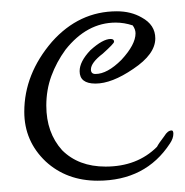

<svg xmlns="http://www.w3.org/2000/svg" viewBox="-20 -314 327 340"><path d="M153 6Q98 6 61 -28Q23 -64 23 -116Q23 -183 72 -240Q120 -294 187 -294Q212 -294 231 -283Q255 -270 255 -246Q255 -218 216 -192Q178 -166 149 -166Q121 -166 121 -188Q121 -205 140 -225Q162 -245 176 -245Q182 -245 182 -240Q182 -237 162 -219Q141 -203 141 -191Q141 -183 149 -183Q170 -183 195 -208Q220 -235 220 -255Q220 -262 215 -269Q200 -274 185 -274Q134 -274 96 -226Q80 -204 71 -179.5Q62 -155 62 -127Q62 -79 90 -48Q119 -19 167 -19Q223 -19 258 -54Q261 -60 271 -73Q277 -83 284 -83Q287 -83 287 -77Q287 -69 281 -60Q238 6 153 6Z"/></svg>

Font: Ole
Style: Regular
Weight: 400
Designer: Robert E. Leuschke
Foundry: Robert E. Leuschke
Version: Version 1.010; ttfautohint (v1.8.3)